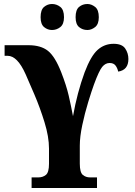

<svg xmlns="http://www.w3.org/2000/svg" viewBox="-20 -940 674 960"><path d="M138 0H465V-53H430Q409 -53 394 -65.5Q379 -78 379 -122V-212Q379 -256 391.5 -315Q404 -374 421 -429.5Q438 -485 450 -518Q475 -586 491 -605.5Q507 -625 528 -625Q548 -625 557.5 -612.5Q567 -600 571 -582Q622 -590 622 -645Q622 -674 606 -697.5Q590 -721 548 -721Q502 -721 468 -690.5Q434 -660 403 -578Q366 -477 345 -359Q335 -412 323.5 -462Q312 -512 286 -579Q255 -658 219.5 -686Q184 -714 122 -714H3V-661H18Q67 -661 108 -569Q124 -533 152 -467.5Q180 -402 202.5 -329Q225 -256 225 -197V-121Q225 -78 209.5 -65.5Q194 -53 172 -53H138ZM417 -790Q437 -790 455.5 -804.5Q474 -819 474 -854Q474 -891 455.5 -905.5Q437 -920 417 -920Q393 -920 375.5 -905.5Q358 -891 358 -854Q358 -819 375.5 -804.5Q393 -790 417 -790ZM240 -790Q263 -790 281.5 -804.5Q300 -819 300 -854Q300 -891 281.5 -905.5Q263 -920 240 -920Q218 -920 200.5 -905.5Q183 -891 183 -854Q183 -819 200.5 -804.5Q218 -790 240 -790Z"/></svg>

Font: Noto Serif ExtraCondensed Extra
Style: Regular
Weight: 800
Width: 3
Designer: Monotype Design Team
Foundry: Monotype Imaging Inc.
Version: Version 1.002